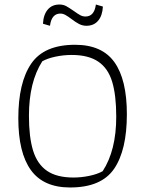

<svg xmlns="http://www.w3.org/2000/svg" viewBox="-20 -820 642 849"><path d="M170 -715Q172 -755 191 -777.5Q210 -800 243 -800Q260 -800 273.5 -792.5Q287 -785 307 -771Q325 -758 335.5 -752.5Q346 -747 358 -747Q397 -747 404 -800L435 -791Q433 -751 414 -728.5Q395 -706 362 -706Q345 -706 329.5 -714Q314 -722 296 -736Q280 -748 269 -754Q258 -760 247 -760Q208 -760 201 -706ZM61 -297Q61 -455 118 -538.5Q175 -622 312 -622Q431 -622 486 -545Q541 -468 541 -315Q541 -156 484.5 -73.5Q428 9 290 9Q172 9 116.5 -68Q61 -145 61 -297ZM434 -63Q494 -155 494 -304Q494 -399 476 -458.5Q458 -518 414.5 -547.5Q371 -577 297 -577Q261 -577 225.5 -569.5Q190 -562 167 -549Q108 -457 108 -308Q108 -213 126.5 -153.5Q145 -94 188 -64.5Q231 -35 305 -35Q340 -35 375.5 -42.5Q411 -50 434 -63Z"/></svg>

Font: Athiti Light
Style: Regular
Weight: 300
Designer: CadsonDemak Team
Foundry: CadsonDemak
Version: Version 1.032